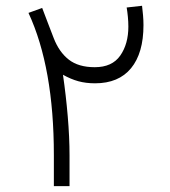

<svg xmlns="http://www.w3.org/2000/svg" viewBox="-20 -638 584 658"><path d="M164.6 -106.4Q164.6 -406.2 77.6 -593.8L124.5 -610.8Q134.3 -584.5 144.3 -558.8Q154.3 -533.2 164.1 -507.3Q182.6 -459.5 215.8 -433.6Q249 -407.7 304.7 -407.7Q364.3 -407.7 392.1 -447.5Q419.9 -487.3 419.9 -546.9Q419.9 -563 418.2 -580.8Q416.5 -598.6 414.1 -612.3L466.8 -618.2Q468.8 -603 470.2 -585.7Q471.7 -568.4 471.7 -551.8Q471.7 -456.1 429.2 -404.3Q386.7 -352.5 305.7 -352.5Q274.4 -352.5 248.5 -359.6Q222.7 -366.7 195.8 -381.8Q206.1 -311 212.2 -239Q218.3 -167 218.3 -105V0H164.6Z"/></svg>

Font: Vazir Thin FD-UI
Style: Thin-FD-UI
Weight: 100
Designer: Saber Rastikerdar
Foundry: Saber Rastikerdar
Version: Version 30.1.0